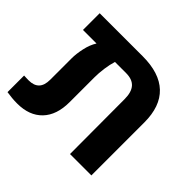

<svg xmlns="http://www.w3.org/2000/svg" viewBox="-144 -754 931 931"><g transform="rotate(45 322.0 -288.5)"><path d="M345.5 -584.6Q460.4 -584.6 519.2 -528.8Q578.1 -473 578.1 -362.9V0H431.5L430.5 -375Q430.5 -423 409.8 -446.5Q389.1 -469.9 346.2 -469.9H269.9Q261.4 -442.7 256.9 -409.6Q252.3 -376.6 252.3 -346.9V-176.5Q252.3 -88.1 206.2 -40Q160 8.1 77.2 8.1Q57.3 8.1 40.5 6.4Q23.7 4.8 5 2V-111.8Q12.9 -111.4 21 -111.1Q29.1 -110.7 37.2 -110.7Q72.6 -110.7 90.7 -129.3Q108.9 -147.9 108.9 -187.4V-333.6Q108.9 -364.5 117.3 -403.3Q125.7 -442.2 143.5 -469.9H50.5V-584.6Z"/></g></svg>

Font: Heebo
Style: Regular
Weight: 400
Designer: Oded Ezer
Foundry: Ezer Type House
Version: Version 3.100